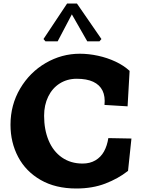

<svg xmlns="http://www.w3.org/2000/svg" viewBox="-20 -1067 821 1097"><path d="M40 -354Q40 -467.5 95 -560.8Q150 -654 241.2 -707Q332.5 -760 436 -760Q487 -760 540 -748.5Q593 -737 640 -715Q687 -693 720.5 -662L709 -459.5L577 -467.5Q582 -516 565.8 -549.2Q549.5 -582.5 512.5 -599.8Q475.5 -617 418.5 -617Q364 -617 321.5 -590.2Q279 -563.5 255.5 -515.2Q232 -467 232 -405.5Q232 -326 258 -264Q284 -202 334 -167.2Q384 -132.5 452 -132.5Q494 -132.5 525 -150.8Q556 -169 574 -201.2Q592 -233.5 599 -278L731 -275.5L711.5 -90.5L708.5 -88.5Q655 -46.5 581.8 -18.2Q508.5 10 416 10Q297 10 212.2 -38.8Q127.5 -87.5 83.8 -170.2Q40 -253 40 -354ZM559.5 -844 548.5 -831H478.5L390.5 -985L309.5 -831H239.5L228.5 -844L363.5 -1047H419.5Z"/></svg>

Font: TMT Limkin
Style: Regular
Weight: 400
Designer: Gabriel Drozdov
Version: Version 1.000;Glyphs 3.1.2 (3151)